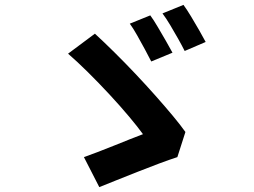

<svg xmlns="http://www.w3.org/2000/svg" viewBox="-20 -782 1040 787"><path d="M596 -719Q610 -700 627 -671Q644 -642 660.5 -613.5Q677 -585 687 -566L600 -530Q589 -552 573.5 -580.5Q558 -609 542 -637.5Q526 -666 512 -685ZM732 -762Q746 -743 763.5 -714Q781 -685 797 -657Q813 -629 823 -610L737 -573Q726 -595 710 -623.5Q694 -652 677.5 -679.5Q661 -707 646 -727ZM707 -138Q676 -128 633 -112Q590 -96 543.5 -77.5Q497 -59 455.5 -42.5Q414 -26 387 -15L324 -138Q347 -146 379.5 -158.5Q412 -171 447 -185Q482 -199 513 -211.5Q544 -224 566 -232Q546 -260 510 -303Q474 -346 429.5 -394Q385 -442 340 -486.5Q295 -531 259 -562L369 -644Q406 -610 449 -567.5Q492 -525 535 -479.5Q578 -434 617.5 -389.5Q657 -345 689 -306.5Q721 -268 740 -241Z"/></svg>

Font: Noto Sans SC Thin
Style: Bold
Weight: 700
Version: Version 2.004-H2;hotconv 1.0.118;makeotfexe 2.5.65603